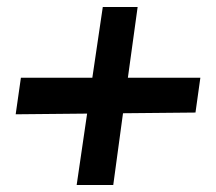

<svg xmlns="http://www.w3.org/2000/svg" viewBox="-20 -531 621 551"><path d="M333 -206 305 0H200L230 -205L25 -203L40 -308H245L275 -511H375L347 -308H555L541 -208Z"/></svg>

Font: Andada
Style: Bold Italic
Weight: 700
Italic angle: -8.29999°
Designer: Carolina Giovagnoli
Foundry: Carolina Giovagnoli
Version: Version 1.003